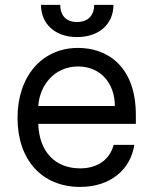

<svg xmlns="http://www.w3.org/2000/svg" viewBox="-20 -747 622 779"><path d="M305.4 11.4C431.1 11.4 510.7 -62.5 524.9 -159.1H441.1C425.4 -99.4 375.7 -63.9 305.4 -63.9C207 -63.9 139.2 -127.5 135.3 -244.3H531.2V-279.8C531.2 -483 410.5 -552.6 296.9 -552.6C149.1 -552.6 51.1 -436.1 51.1 -268.5C51.1 -100.9 147.7 11.4 305.4 11.4ZM135.3 -316.8C141 -401.6 201 -477.3 296.9 -477.3C387.8 -477.3 446 -409.1 446 -316.8ZM146.3 -727.3C146.3 -650.6 203.1 -596.6 292.6 -596.6C383.5 -596.6 440.3 -650.6 440.3 -727.3H362.2C362.2 -690.3 342.3 -657.7 292.6 -657.7C242.9 -657.7 224.4 -690.3 224.4 -727.3Z"/></svg>

Font: Margiela Sans
Style: Regular
Weight: 400
Designer: Stefan Endress, Andreas Faust
Version: Version 1.100;FEAKit 1.0